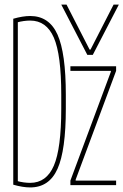

<svg xmlns="http://www.w3.org/2000/svg" viewBox="-20 -810 540 840"><path d="M112 10Q80 10 38 -2V-728Q80 -740 112 -740Q195 -740 231.5 -659Q268 -578 268 -395V-335Q268 -152 231.5 -71Q195 10 112 10ZM51 -19Q69 -14 84 -12Q99 -10 112 -10Q183 -10 215.5 -85Q248 -160 248 -335V-395Q248 -571 215.5 -645.5Q183 -720 112 -720Q99 -720 84 -718Q69 -716 51 -711L58 -722V-8ZM288 0V-20L465 -496V-500H288V-520H488V-500L311 -24V-20H488V0ZM362 -570 248 -790H271L372 -593H376L477 -790H500L386 -570Z"/></svg>

Font: M PLUS 1 Code Thin
Style: Regular
Weight: 250
Designer: Coji Morishita
Foundry: UNDERFOREST DESIGN
Version: Version 1.002